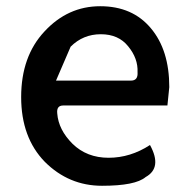

<svg xmlns="http://www.w3.org/2000/svg" viewBox="-20 -584 605 617"><path d="M462 -118Q502 -45 448 -15Q415 13 308 13Q201 13 124 -64Q48 -142 48 -272Q48 -403 123 -483Q198 -564 302 -564Q406 -564 465 -493Q524 -423 524 -304L518 -245H183Q161 -245 164 -219Q168 -167 213 -122Q259 -77 329 -77Q399 -77 462 -118ZM160 -325H401Q424 -325 422 -352Q424 -396 392 -435Q361 -474 304 -474Q247 -474 207 -434Z"/></svg>

Font: Swei Half Moon CJK TC
Style: Medium
Weight: 500
Version: Version 2.125